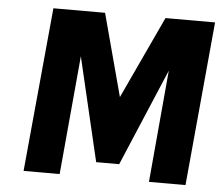

<svg xmlns="http://www.w3.org/2000/svg" viewBox="-49 -729 915 785"><g transform="rotate(5 408.0 -336.5)"><path d="M75.5 0 139 -673H351L441.5 -335L599 -673H802.5L740 0H590L633.5 -485.5L640.5 -482L462.5 -61.5H368L263 -508L270 -510L223.5 0Z"/></g></svg>

Font: Karla ExtraBold
Style: Italic
Weight: 800
Italic angle: -8°
Designer: Jonathan Pinhorn
Version: Version 2.004;gftools[0.9.33]